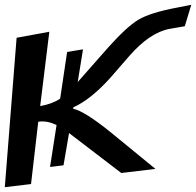

<svg xmlns="http://www.w3.org/2000/svg" viewBox="-51 -745 815 798"><path d="M157 -51 213 -58 236 -192 453 -26 595 -43 413 -192C338 -253 284 -287 253 -293L254 -299C301 -320 352 -360 407 -421L487 -513C543 -577 599 -615 654 -625L717 -636L744 -725L688 -714C612 -700 558 -683 524 -663C491 -643 449 -604 398 -547L272 -404L294 -540L228 -529L199 -335C177 -320 149 -310 116 -304L154 -613L18 -588L-31 33L78 20L108 -239C133 -243 158 -238 184 -225Z"/></svg>

Font: Gamestation Warped
Style: Italic
Weight: 400
Designer: Jonas Hecksher
Foundry: Jonas Hecksher, Playtypeª, e-types AS
Version: Version 1.003